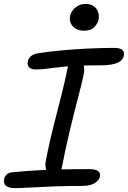

<svg xmlns="http://www.w3.org/2000/svg" viewBox="-31 -951 654 982"><path d="M151 -596Q128 -596 117.5 -607Q107 -618 111 -636Q113 -650 126 -662.5Q139 -675 166 -679Q216 -687 281 -693Q346 -699 417 -702.5Q488 -706 553 -706Q585 -706 595.5 -695Q606 -684 602 -666Q597 -640 567 -628.5Q537 -617 488 -617Q423 -617 376.5 -615Q330 -613 297 -610Q264 -607 239.5 -603.5Q215 -600 194.5 -598Q174 -596 151 -596ZM245 -56Q219 -56 208 -77Q197 -98 204 -133Q221 -220 242 -303Q263 -386 282.5 -462Q302 -538 314 -600Q319 -624 329 -636.5Q339 -649 357 -649Q380 -649 392 -627.5Q404 -606 398 -575Q389 -530 370 -458Q351 -386 328.5 -293.5Q306 -201 285 -93Q277 -56 245 -56ZM46 11Q11 11 -1.5 -1.5Q-14 -14 -10 -34Q-8 -48 2.5 -58Q13 -68 33 -70Q70 -74 106.5 -76.5Q143 -79 180.5 -81Q218 -83 257.5 -84Q297 -85 338.5 -85.5Q380 -86 425 -86Q450 -86 462.5 -80.5Q475 -75 478.5 -67Q482 -59 480 -48Q476 -28 453 -14Q430 0 386 0Q309 0 242 2.5Q175 5 124.5 8Q74 11 46 11ZM399 -794Q362 -794 341.5 -816.5Q321 -839 328 -871Q334 -897 356.5 -914Q379 -931 406 -931Q433 -931 449 -919Q465 -907 471 -888.5Q477 -870 473 -850Q469 -831 451.5 -812.5Q434 -794 399 -794Z"/></svg>

Font: Shantell Sans
Style: Italic
Weight: 400
Italic angle: -11°
Designer: Stephen Nixon, Anya Danilova, Shantell Martin
Foundry: Arrow Type
Version: Version 1.011;[c5ecc13dd]